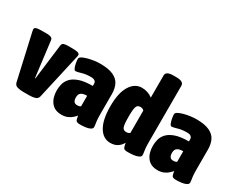

<svg xmlns="http://www.w3.org/2000/svg" viewBox="-110 -1185 2012 1625"><g transform="rotate(30 896.0 -373.0)"><path d="M178 2Q146 2 121 -5Q96 -12 89 -37L-10 -476Q-11 -483 -12.5 -489Q-14 -495 -14 -499Q-14 -516 5.5 -520.5Q25 -525 57 -525H108Q125 -525 143 -519.5Q161 -514 163 -494L206 -148H210L253 -494Q255 -514 271 -519.5Q287 -525 308 -525H355Q389 -525 407.5 -520Q426 -515 426 -500Q426 -489 422 -476L323 -37Q316 -12 291.5 -5Q267 2 234 2Z M553 8Q486 8 451.5 -36.5Q417 -81 417 -154Q417 -183 425 -214.5Q433 -246 458 -273.5Q483 -301 532 -318.5Q581 -336 663 -336V-356Q663 -394 612 -394Q563 -394 525 -382.5Q487 -371 473 -371Q462 -371 454 -390.5Q446 -410 442 -434Q438 -458 438 -472Q438 -486 458 -496.5Q478 -507 508 -515Q538 -523 569 -527Q600 -531 623 -531Q707 -531 753.5 -509Q800 -487 818.5 -448Q837 -409 837 -358V-172Q837 -123 839.5 -99Q842 -75 844.5 -63.5Q847 -52 847 -41Q847 -24 827.5 -14.5Q808 -5 781 -2Q754 1 731 1Q700 1 692.5 -11Q685 -23 680 -57Q671 -45 654 -29.5Q637 -14 612 -3Q587 8 553 8ZM627 -128Q655 -128 663 -138V-240Q624 -240 605.5 -226.5Q587 -213 587 -182Q587 -128 627 -128Z M1030 8Q960 8 918.5 -61.5Q877 -131 877 -263Q877 -393 920 -462Q963 -531 1032 -531Q1091 -531 1137 -496V-712Q1137 -733 1155 -743.5Q1173 -754 1213 -754H1235Q1275 -754 1293 -743.5Q1311 -733 1311 -712V-172Q1311 -123 1313.5 -99Q1316 -75 1318.5 -63.5Q1321 -52 1321 -41Q1321 -24 1301 -14.5Q1281 -5 1252.5 -2Q1224 1 1196 1Q1165 1 1157.5 -11Q1150 -23 1144 -59Q1128 -29 1100 -10.5Q1072 8 1030 8ZM1101 -139Q1122 -139 1137 -150V-369Q1131 -377 1121 -380.5Q1111 -384 1101 -384Q1073 -384 1064 -359.5Q1055 -335 1055 -262Q1055 -189 1064 -164Q1073 -139 1101 -139Z M1492 8Q1425 8 1390.5 -36.5Q1356 -81 1356 -154Q1356 -183 1364 -214.5Q1372 -246 1397 -273.5Q1422 -301 1471 -318.5Q1520 -336 1602 -336V-356Q1602 -394 1551 -394Q1502 -394 1464 -382.5Q1426 -371 1412 -371Q1401 -371 1393 -390.5Q1385 -410 1381 -434Q1377 -458 1377 -472Q1377 -486 1397 -496.5Q1417 -507 1447 -515Q1477 -523 1508 -527Q1539 -531 1562 -531Q1646 -531 1692.5 -509Q1739 -487 1757.5 -448Q1776 -409 1776 -358V-172Q1776 -123 1778.5 -99Q1781 -75 1783.5 -63.5Q1786 -52 1786 -41Q1786 -24 1766.5 -14.5Q1747 -5 1720 -2Q1693 1 1670 1Q1639 1 1631.5 -11Q1624 -23 1619 -57Q1610 -45 1593 -29.5Q1576 -14 1551 -3Q1526 8 1492 8ZM1566 -128Q1594 -128 1602 -138V-240Q1563 -240 1544.5 -226.5Q1526 -213 1526 -182Q1526 -128 1566 -128Z"/></g></svg>

Font: Asap Condensed Black
Style: Regular
Weight: 900
Width: 3
Designer: Pablo Cosgaya
Foundry: Omnibus-Type
Version: Version 3.001; ttfautohint (v1.8.4.7-5d5b)